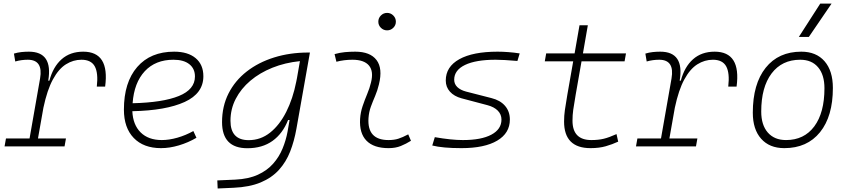

<svg xmlns="http://www.w3.org/2000/svg" viewBox="-20 -815 4728 1069"><path d="M5.4 0 13.2 -43.9H144.5L203.1 -377.9Q221.2 -482.4 134.8 -482.4Q98.6 -482.4 64.9 -472.7L57.6 -516.6Q78.1 -522.9 98.9 -525.1Q119.6 -527.3 140.6 -527.3Q275.9 -527.3 248.5 -365.7H254.9Q275.4 -442.9 323 -485.1Q370.6 -527.3 443.4 -527.3Q591.3 -527.3 565.4 -333H519Q527.8 -408.7 507.6 -445.6Q487.3 -482.4 433.6 -482.4Q387.7 -482.4 347.2 -457Q306.6 -431.6 274.7 -373Q242.7 -314.5 221.7 -215.3L191.4 -43.9H347.2L339.4 0Z M880.9 -35.2Q921.4 -35.2 967.5 -48.3Q1013.7 -61.5 1056.6 -85.4L1073.7 -47.9Q1027.8 -21 976.1 -5.6Q924.3 9.8 876.5 9.8Q779.3 9.8 724.6 -46.9Q669.9 -103.5 669.9 -204.6Q669.9 -356.4 743.9 -441.9Q817.9 -527.3 949.7 -527.3Q1026.4 -527.3 1069.3 -491.2Q1112.3 -455.1 1112.3 -390.6Q1112.3 -294.9 1008.1 -247.3Q903.8 -199.7 716.8 -195.8Q720.2 -120.1 763.2 -77.6Q806.2 -35.2 880.9 -35.2ZM718.3 -240.2Q886.2 -244.1 975.8 -280.5Q1065.4 -316.9 1065.4 -389.2Q1065.4 -432.6 1034.2 -457.5Q1002.9 -482.4 945.8 -482.4Q845.7 -482.4 786.1 -418.5Q726.6 -354.5 718.3 -240.2Z M1191.9 234.4 1189.9 189.5 1289.6 185.1Q1363.8 181.6 1415.5 158Q1467.3 134.3 1500.7 96.4Q1534.2 58.6 1553.2 12.2Q1572.3 -34.2 1581.1 -82.5L1592.3 -147H1584Q1554.2 -71.3 1497.3 -30.5Q1440.4 10.3 1357.4 10.3Q1216.3 10.3 1216.3 -135.3Q1216.3 -223.1 1252.4 -294.7Q1288.6 -366.2 1353.8 -417Q1418.9 -467.8 1506.3 -495.1Q1593.8 -522.5 1696.3 -522.5H1705.6L1630.4 -98.1Q1618.2 -29.3 1595.5 28.8Q1572.8 86.9 1533 130.9Q1493.2 174.8 1431.4 200.7Q1369.6 226.6 1279.8 230.5ZM1649.9 -474.6Q1567.4 -466.3 1496.8 -438Q1426.3 -409.7 1374 -365.5Q1321.8 -321.3 1292.5 -264.6Q1263.2 -208 1263.2 -142.6Q1263.2 -34.7 1364.7 -34.7Q1431.2 -34.7 1483.9 -76.7Q1536.6 -118.7 1573.7 -192.1Q1610.8 -265.6 1629.4 -359.9L1633.3 -379.4Z M2252.9 -66.9 2268.1 -31.2Q2241.2 -14.2 2211.7 -2.2Q2182.1 9.8 2143.6 9.8Q2061 9.8 2020.5 -31.7Q1980 -73.2 1984.9 -153.3Q1987.3 -189.9 1999 -224.4Q2010.7 -258.8 2024.4 -291.5Q2038.1 -324.2 2045.4 -355Q2061.5 -417.5 2034.4 -450Q2007.3 -482.4 1942.4 -482.4Q1896 -482.4 1853 -471.2L1842.8 -513.7Q1871.6 -522 1900.4 -524.7Q1929.2 -527.3 1958 -527.3Q2041 -527.3 2076.4 -480.7Q2111.8 -434.1 2089.8 -345.2Q2081.5 -310.5 2068.6 -280.5Q2055.7 -250.5 2044.9 -221.2Q2034.2 -191.9 2031.7 -157.7Q2023.4 -35.2 2143.1 -35.2Q2173.8 -35.2 2197.3 -42.5Q2220.7 -49.8 2252.9 -66.9ZM2135.3 -646Q2115.2 -646 2100.8 -660.2Q2086.4 -674.3 2086.4 -694.3Q2086.4 -714.4 2100.8 -728.8Q2115.2 -743.2 2135.3 -743.2Q2155.3 -743.2 2169.7 -728.8Q2184.1 -714.4 2184.1 -694.3Q2184.1 -674.3 2169.7 -660.2Q2155.3 -646 2135.3 -646Z M2549.3 9.8Q2443.8 9.8 2386.7 -4.9L2400.9 -51.3Q2493.2 -35.2 2557.1 -35.2Q2659.7 -35.2 2715.8 -65.2Q2772 -95.2 2772 -149.4Q2772 -178.2 2751.5 -199Q2731 -219.7 2693.8 -229.5L2549.8 -267.6Q2508.3 -278.8 2485.1 -304.7Q2461.9 -330.6 2461.9 -366.7Q2461.9 -443.4 2537.4 -485.4Q2612.8 -527.3 2750.5 -527.3Q2777.8 -527.3 2810.1 -524.9Q2842.3 -522.5 2873.5 -517.6L2860.8 -475.6Q2782.7 -482.4 2739.7 -482.4Q2629.4 -482.4 2569.1 -453.4Q2508.8 -424.3 2508.8 -371.1Q2508.8 -347.2 2526.1 -330.3Q2543.5 -313.5 2574.7 -305.2L2715.8 -269Q2765.1 -256.8 2792 -225.6Q2818.8 -194.3 2818.8 -149.4Q2818.8 -73.7 2748.3 -32Q2677.7 9.8 2549.3 9.8Z M3268.1 9.8Q3120.6 9.8 3120.6 -138.2Q3120.6 -170.9 3125 -201.7Q3129.4 -232.4 3138.7 -287.1L3171.4 -473.6H3013.2L3021 -517.6H3179.2L3206.5 -674.3H3252.9L3225.6 -517.6H3465.3L3457.5 -473.6H3217.8L3185.1 -287.1Q3175.8 -232.9 3171.6 -203.6Q3167.5 -174.3 3167.5 -143.1Q3167.5 -35.2 3272.5 -35.2Q3311.5 -35.2 3341.6 -42.5Q3371.6 -49.8 3412.6 -68.4L3421.9 -26.4Q3389.2 -11.2 3352.5 -0.7Q3315.9 9.8 3268.1 9.8Z M3521 0 3528.8 -43.9H3660.2L3718.8 -377.9Q3736.8 -482.4 3650.4 -482.4Q3614.3 -482.4 3580.6 -472.7L3573.2 -516.6Q3593.8 -522.9 3614.5 -525.1Q3635.3 -527.3 3656.2 -527.3Q3791.5 -527.3 3764.2 -365.7H3770.5Q3791 -442.9 3838.6 -485.1Q3886.2 -527.3 3959 -527.3Q4106.9 -527.3 4081.1 -333H4034.7Q4043.5 -408.7 4023.2 -445.6Q4002.9 -482.4 3949.2 -482.4Q3903.3 -482.4 3862.8 -457Q3822.3 -431.6 3790.3 -373Q3758.3 -314.5 3737.3 -215.3L3707 -43.9H3862.8L3855 0Z M4346.7 9.8Q4264.2 9.8 4217.8 -42.5Q4171.4 -94.7 4171.4 -187.5Q4171.4 -347.7 4242.9 -437.5Q4314.5 -527.3 4441.4 -527.3Q4524.4 -527.3 4570.8 -474.1Q4617.2 -420.9 4617.2 -325.2Q4617.2 -167.5 4545.7 -78.9Q4474.1 9.8 4346.7 9.8ZM4356.4 -35.2Q4457 -35.2 4513.7 -111.3Q4570.3 -187.5 4570.3 -323.7Q4570.3 -398.4 4534.9 -440.4Q4499.5 -482.4 4435.5 -482.4Q4333.5 -482.4 4275.9 -406Q4218.3 -329.6 4218.3 -193.8Q4218.3 -119.1 4254.9 -77.1Q4291.5 -35.2 4356.4 -35.2ZM4427.7 -609.4 4546.9 -794.9H4609.9L4483.4 -609.4Z"/></svg>

Font: Cascadia Mono ExtraLight
Style: Italic
Weight: 200
Italic angle: -10°
Monospace: yes
Designer: Aaron Bell
Foundry: Saja Typeworks
Version: Version 2404.023; ttfautohint (v1.8.4)